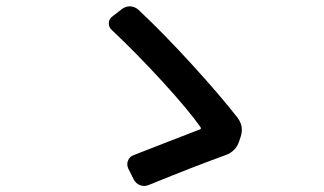

<svg xmlns="http://www.w3.org/2000/svg" viewBox="-20 -659 1040 616"><path d="M742.2 -281.2Q755.9 -262.7 755.9 -243.2Q755.9 -231.4 752 -219.7L747.1 -205.1Q736.3 -172.9 703.1 -161.1Q610.4 -127.9 457 -65.4Q450.2 -62.5 443.4 -62.5Q436.5 -62.5 429.7 -64.5Q416 -70.3 409.2 -83L391.6 -118.2Q385.7 -130.9 390.6 -143.6Q395.5 -156.2 408.2 -161.1Q444.3 -174.8 522.5 -205.6Q600.6 -236.3 622.1 -244.1Q626 -246.1 624 -250Q585.9 -304.7 501 -397.5Q416 -490.2 338.9 -562.5Q329.1 -571.3 329.1 -584Q329.1 -598.6 340.8 -606.4L371.1 -629.9Q382.8 -638.7 396.5 -638.7Q397.5 -638.7 398.4 -638.7Q413.1 -637.7 424.8 -627Q505.9 -550.8 596.7 -451.2Q687.5 -351.6 742.2 -281.2Z"/></svg>

Font: Gen Jyuu Gothic L Monospace Medium
Style: Regular
Weight: 500
Designer: [Source Han Sans]
Ryoko NISHIZUKA  (kana & ideographs); Paul D. Hunt (Latin, Greek & Cyrillic); Wenlong ZHANG  (bopomofo
Version: Version 1.002.20150607